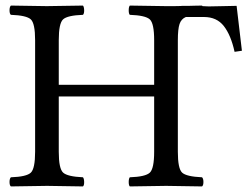

<svg xmlns="http://www.w3.org/2000/svg" viewBox="-20 -667 893 689"><path d="M618.2 -122.1Q618.2 -62 633.5 -47.6Q648.9 -33.2 705.1 -30.8Q710 -25.9 710 -13.9Q710 -2 705.1 2Q605 0 576.2 0Q543.9 0 445.8 2Q441.9 -2 441.9 -13.9Q441.9 -25.9 445.8 -30.8Q502 -32.7 517.6 -47.4Q533.2 -62 533.2 -122.1V-320.8H190.9V-122.1Q190.9 -62 206.5 -47.6Q222.2 -33.2 277.8 -30.8Q281.7 -25.9 282 -13.9Q282.2 -2 277.8 2Q177.7 0 148.9 0Q116.7 0 19 2Q14.2 -2 14.2 -13.9Q14.2 -25.9 19 -30.8Q75.2 -32.7 90.6 -47.4Q106 -62 106 -122.1V-522.9Q106 -583 90.6 -597.4Q75.2 -611.8 19 -613.8Q14.2 -617.7 14.2 -629.9Q14.2 -642.1 19 -647Q119.1 -645 147.9 -645Q180.2 -645 277.8 -647Q281.7 -642.1 282 -630.1Q282.2 -618.2 277.8 -613.8Q221.7 -611.8 206.3 -597.4Q190.9 -583 190.9 -522.9V-362.8H533.2V-522.9Q533.2 -583 517.6 -597.4Q502 -611.8 445.8 -613.8Q441.9 -617.7 441.9 -629.9Q441.9 -642.1 445.8 -647Q545.9 -645 575.2 -645Q591.8 -645 605.2 -645Q618.7 -645 630.4 -645.5L631.8 -646H659.2Q661.6 -646 678.2 -646.5Q694.8 -647 705.1 -647Q705.6 -646.5 706.5 -645Q722.7 -644 729 -644Q749 -644 781.5 -645Q814 -646 829.1 -646L848.1 -484.9L821.8 -481Q808.6 -541 783.2 -573.5Q757.8 -606 711.9 -606H647Q630.4 -599.1 624.3 -580.8Q618.2 -562.5 618.2 -522.9Z"/></svg>

Font: Linux Libertine Capitals
Style: Small Caps
Weight: 400
Designer: Philipp H. Poll
Foundry: Philipp H. Poll
Version: Version 5.1.3